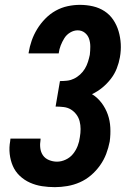

<svg xmlns="http://www.w3.org/2000/svg" viewBox="-20 -763 540 791"><path d="M206 8Q179 8 153 4Q127 0 103.5 -10.5Q80 -21 61.5 -38.5Q43 -56 33 -79Q23 -102 20 -128.5Q17 -155 22 -182L23 -192H147V-187Q144 -170 146 -153Q148 -136 157 -123Q166 -110 182 -103.5Q198 -97 215 -97Q233 -97 251 -105.5Q269 -114 281 -129Q293 -144 300 -162Q307 -180 309 -198Q312 -215 312 -231.5Q312 -248 308 -263.5Q304 -279 294.5 -291.5Q285 -304 272 -312Q259 -320 242 -322Q225 -324 209 -324L227 -429Q241 -429 255.5 -430.5Q270 -432 284 -438.5Q298 -445 310 -456Q322 -467 330 -480.5Q338 -494 342.5 -508.5Q347 -523 350 -537Q352 -554 352 -571Q352 -588 347 -603Q342 -618 329.5 -628Q317 -638 300 -638Q284 -638 269 -629Q254 -620 245 -605.5Q236 -591 230 -575.5Q224 -560 222 -544V-543H98V-546Q102 -571 110.5 -595.5Q119 -620 133 -643Q147 -666 166.5 -686Q186 -706 209.5 -719Q233 -732 258.5 -737.5Q284 -743 309 -743Q337 -743 363 -737Q389 -731 410.5 -717Q432 -703 446.5 -681.5Q461 -660 468.5 -634.5Q476 -609 477.5 -582Q479 -555 474 -527Q470 -504 461 -481Q452 -458 436.5 -438Q421 -418 401.5 -402Q382 -386 359 -375Q382 -361 398.5 -339Q415 -317 424 -291.5Q433 -266 434.5 -237.5Q436 -209 432 -180Q427 -154 417.5 -129Q408 -104 392 -81.5Q376 -59 355 -41Q334 -23 309 -12Q284 -1 257.5 3.5Q231 8 206 8Z"/></svg>

Font: Iosevka Extrabold
Style: Italic
Weight: 800
Italic angle: -9°
Monospace: yes
Designer: Belleve Invis
Foundry: Belleve Invis
Version: Version 32.5.0; ttfautohint (v1.8.4)